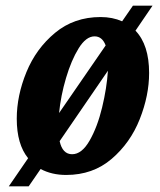

<svg xmlns="http://www.w3.org/2000/svg" viewBox="-20 -606 563 676"><path d="M457 -498Q505 -448 505 -349Q505 -270 472 -186.5Q439 -103 373 -46.5Q307 10 213 10Q162 10 123 -11L81 50H11L79 -49Q39 -98 39 -188Q39 -269 73 -352Q107 -435 174 -490.5Q241 -546 334 -546Q376 -546 410 -531L448 -586H517ZM188 -208 352 -446Q340 -478 313 -478Q283 -478 257 -436Q231 -394 212.5 -331.5Q194 -269 188 -208ZM360 -357 190 -109Q200 -63 234 -63Q268 -63 295.5 -111Q323 -159 339.5 -227.5Q356 -296 360 -357Z"/></svg>

Font: Noto Serif CondExtraBold
Style: Italic
Weight: 800
Width: 3
Italic angle: -12°
Designer: Monotype Design Team
Foundry: Monotype Imaging Inc.
Version: Version 1.001